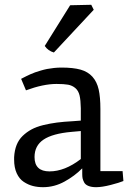

<svg xmlns="http://www.w3.org/2000/svg" viewBox="-20 -756 535 790"><path d="M201.7 -540Q177.7 -546.9 164.1 -566.9L268.6 -734.4L355.5 -736.3L365.7 -715.8ZM38.1 -99.1V-108.9Q39.6 -137.2 48.3 -159.2Q57.1 -181.2 73.2 -196.8Q89.4 -212.4 109.6 -223.4Q129.9 -234.4 157.7 -241.2Q185.5 -248 214.1 -251.7Q242.7 -255.4 279.3 -257.3L312.5 -259.8V-310.5Q312 -343.8 307.4 -363.3Q302.7 -382.8 290 -393.6Q277.3 -404.3 260.3 -407.5Q243.2 -410.6 212.4 -410.6Q158.2 -410.6 86.9 -384.3L66.9 -431.6Q67.9 -432.1 75.4 -436Q83 -439.9 88.4 -442.6Q93.8 -445.3 104.5 -450.2Q115.2 -455.1 124.5 -458.3Q133.8 -461.4 147.5 -465.6Q161.1 -469.7 173.8 -472.2Q186.5 -474.6 202.1 -476.3Q217.8 -478 233.4 -478Q281.2 -478 311.5 -469.5Q341.8 -460.9 360.4 -440.2Q378.9 -419.4 386 -387.9Q393.1 -356.4 393.1 -307.1V-51.8H484.4L487.8 -11.2Q471.7 -4.4 435.8 4.9Q399.9 14.2 375.5 14.2Q356.4 14.2 343.8 9Q331.1 3.9 326.2 -5.6Q321.3 -15.1 319.8 -22.2Q318.4 -29.3 318.4 -39.6V-62.5H317.4Q287.6 -32.2 245.6 -9Q203.6 14.2 157.2 14.2Q134.8 14.2 115.5 9.3Q96.2 4.4 77.9 -7.6Q59.6 -19.5 48.8 -43Q38.1 -66.4 38.1 -99.1ZM122.1 -109.9Q122.1 -50.8 183.6 -50.8Q246.6 -50.8 312.5 -101.6V-216.8L274.4 -213.4Q196.3 -206.5 159.2 -181.6Q122.1 -156.7 122.1 -109.9Z"/></svg>

Font: Fjord
Style: One
Weight: 400
Designer: Viktoriya Grabowska
Foundry: Viktoriya Grabowska
Version: Version 1.002